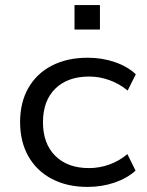

<svg xmlns="http://www.w3.org/2000/svg" viewBox="-20 -726 577 755"><path d="M324 9Q244 9 184 -22.5Q124 -54 91.5 -111.5Q59 -169 59 -246Q59 -323 91.5 -380Q124 -437 184 -468Q244 -499 325 -499Q381 -499 431 -482Q481 -465 514 -434L482 -370Q449 -397 410 -411Q371 -425 331 -425Q246 -425 197.5 -377.5Q149 -330 149 -245Q149 -161 197.5 -113Q246 -65 330 -65Q371 -65 410 -79Q449 -93 481 -120L513 -55Q480 -25 430.5 -8Q381 9 324 9ZM273 -610V-706H373V-610Z"/></svg>

Font: Nunito Sans 10pt SemiExpanded
Style: Regular
Weight: 400
Width: 6
Designer: Vernon Adams
Foundry: Vernon Adams
Version: Version 3.101;gftools[0.9.27]